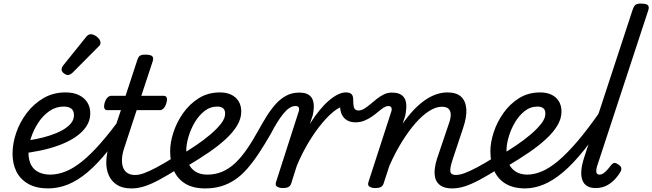

<svg xmlns="http://www.w3.org/2000/svg" viewBox="-20 -1035 3642 1072"><path d="M250 17Q183 17 138.5 -8Q94 -33 72 -76.5Q50 -120 50 -177Q50 -233 70 -292.5Q90 -352 129 -403.5Q168 -455 222.5 -487Q277 -519 346 -519Q389 -519 419.5 -504.5Q450 -490 467 -464Q484 -438 484 -402Q484 -362 461.5 -328.5Q439 -295 400 -269Q361 -243 311 -224.5Q261 -206 205.5 -194.5Q150 -183 95 -177L107 -247Q144 -251 183.5 -259Q223 -267 260 -279Q297 -291 327 -307.5Q357 -324 375 -345Q393 -366 393 -392Q393 -417 378 -428.5Q363 -440 336 -440Q292 -440 256 -415Q220 -390 194 -350.5Q168 -311 153.5 -266.5Q139 -222 139 -182Q139 -142 153.5 -114.5Q168 -87 196 -73.5Q224 -60 262 -60Q276 -60 281.5 -48.5Q287 -37 285 -21.5Q283 -6 274 5.5Q265 17 250 17Z M246 17Q237 17 233.5 5.5Q230 -6 231.5 -21.5Q233 -37 240.5 -48.5Q248 -60 259 -60Q302 -60 346 -77.5Q390 -95 438.5 -134Q487 -173 543 -237Q599 -301 666 -394Q675 -404 687.5 -400.5Q700 -397 708.5 -387.5Q717 -378 711 -369Q642 -266 582.5 -192.5Q523 -119 468.5 -73Q414 -27 359.5 -5Q305 17 246 17Z M358 -616Q349 -616 336.5 -625.5Q324 -635 324 -646Q324 -653 326.5 -659Q329 -665 334 -671L457 -824Q466 -836 473 -840Q480 -844 488 -844Q498 -844 510.5 -837Q523 -830 532 -819Q541 -808 541 -796Q541 -788 537.5 -783Q534 -778 528 -773L387 -631Q372 -616 358 -616Z M712 17Q664 17 633 -3Q602 -23 587 -57Q572 -91 573.5 -134.5Q575 -178 590 -225L655 -420H578Q567 -420 563 -430Q559 -440 564 -460Q570 -480 580 -490Q590 -500 600 -500H681L746 -698Q752 -718 761.5 -724Q771 -730 791 -730Q822 -730 830.5 -720.5Q839 -711 832 -691L769 -500H895Q906 -500 910.5 -490.5Q915 -481 909 -460Q904 -441 894 -430.5Q884 -420 873 -420H743L676 -216Q662 -176 661 -146Q660 -116 668.5 -96.5Q677 -77 694 -67.5Q711 -58 733 -58Q747 -58 753.5 -46.5Q760 -35 758 -20.5Q756 -6 744.5 5.5Q733 17 712 17Z M716 17Q702 17 695 5.5Q688 -6 690 -20.5Q692 -35 703 -46.5Q714 -58 735 -58Q757 -58 785.5 -68.5Q814 -79 855.5 -101Q897 -123 956 -160Q969 -168 980 -163.5Q991 -159 996 -147Q1001 -135 998.5 -121Q996 -107 982 -98Q916 -56 868 -30.5Q820 -5 784 6Q748 17 716 17Z M991 -171Q1032 -195 1075 -224Q1118 -253 1154.5 -284Q1191 -315 1214 -344.5Q1237 -374 1237 -400Q1237 -422 1225 -431Q1213 -440 1194 -440Q1153 -440 1121 -414.5Q1089 -389 1066.5 -350.5Q1044 -312 1032 -270Q1020 -228 1020 -196Q1020 -163 1027.5 -137.5Q1035 -112 1050 -95Q1065 -78 1087 -69Q1109 -60 1138 -60Q1152 -60 1157.5 -48.5Q1163 -37 1161 -21.5Q1159 -6 1150 5.5Q1141 17 1126 17Q1059 17 1015.5 -9Q972 -35 951 -82Q930 -129 930 -191Q930 -240 948.5 -296.5Q967 -353 1002.5 -403.5Q1038 -454 1089.5 -486.5Q1141 -519 1208 -519Q1244 -519 1270.5 -506.5Q1297 -494 1312 -470Q1327 -446 1327 -412Q1327 -373 1304.5 -335Q1282 -297 1241 -259Q1200 -221 1143.5 -182.5Q1087 -144 1019 -104Z M1126 17Q1107 17 1099.5 5.5Q1092 -6 1094 -21.5Q1096 -37 1107 -48.5Q1118 -60 1137 -60Q1182 -60 1220 -76Q1258 -92 1291.5 -123Q1325 -154 1357 -200Q1389 -246 1422 -306Q1444 -346 1467.5 -384Q1491 -422 1518 -452.5Q1545 -483 1577.5 -500.5Q1610 -518 1650 -518Q1660 -518 1663 -506.5Q1666 -495 1663 -480.5Q1660 -466 1651.5 -454.5Q1643 -443 1629 -443Q1612 -443 1595 -431.5Q1578 -420 1561.5 -399.5Q1545 -379 1527.5 -351Q1510 -323 1492 -288Q1457 -227 1424.5 -178Q1392 -129 1359.5 -92Q1327 -55 1291 -31Q1255 -7 1214.5 5Q1174 17 1126 17Z M1558 15Q1542 15 1528.5 8Q1515 1 1521 -18L1648 -413Q1652 -426 1648 -434.5Q1644 -443 1631 -443Q1618 -443 1613 -454.5Q1608 -466 1610.5 -480.5Q1613 -495 1623 -506.5Q1633 -518 1651 -518Q1685 -518 1703 -506Q1721 -494 1727 -475Q1733 -456 1732 -433.5Q1731 -411 1726 -391L1710 -343Q1737 -386 1763.5 -418.5Q1790 -451 1816.5 -473.5Q1843 -496 1866.5 -507.5Q1890 -519 1911 -519Q1930 -519 1937 -507Q1944 -495 1941.5 -479Q1939 -463 1927.5 -451Q1916 -439 1896 -439Q1878 -439 1847 -415.5Q1816 -392 1779 -348Q1742 -304 1705 -243.5Q1668 -183 1637 -109L1606 -11Q1602 2 1591.5 8.5Q1581 15 1558 15Z M1964 -352Q1939 -352 1919.5 -362.5Q1900 -373 1889.5 -393.5Q1879 -414 1879 -443L1911 -519Q1932 -519 1942 -510Q1952 -501 1952 -479Q1952 -456 1954.5 -442.5Q1957 -429 1964 -423.5Q1971 -418 1981 -418Q1997 -418 2013.5 -428Q2030 -438 2047.5 -453Q2065 -468 2084 -483Q2103 -498 2123.5 -508Q2144 -518 2167 -518Q2186 -518 2192.5 -506.5Q2199 -495 2195 -480.5Q2191 -466 2178.5 -454.5Q2166 -443 2147 -443Q2136 -443 2122 -434Q2108 -425 2091.5 -411Q2075 -397 2055.5 -383.5Q2036 -370 2013.5 -361Q1991 -352 1964 -352Z M2505 17Q2463 17 2440.5 1.5Q2418 -14 2411 -38.5Q2404 -63 2407.5 -92.5Q2411 -122 2420 -149L2486 -344Q2496 -371 2496.5 -392.5Q2497 -414 2485.5 -426.5Q2474 -439 2446 -439Q2414 -439 2376 -415Q2338 -391 2299.5 -347Q2261 -303 2223.5 -242.5Q2186 -182 2154 -109L2122 -11Q2118 2 2107.5 8.5Q2097 15 2074 15Q2058 15 2044.5 8Q2031 1 2037 -18L2165 -413Q2169 -426 2165 -434.5Q2161 -443 2147 -443Q2135 -443 2130 -454.5Q2125 -466 2127 -480.5Q2129 -495 2139.5 -506.5Q2150 -518 2167 -518Q2201 -518 2219 -506.5Q2237 -495 2243.5 -475.5Q2250 -456 2248.5 -433.5Q2247 -411 2243 -390L2228 -344Q2257 -386 2287.5 -418.5Q2318 -451 2349.5 -473.5Q2381 -496 2413.5 -507.5Q2446 -519 2478 -519Q2528 -519 2554 -495.5Q2580 -472 2583.5 -427Q2587 -382 2565 -318L2508 -147Q2491 -96 2494.5 -77Q2498 -58 2525 -58Q2539 -58 2545.5 -46.5Q2552 -35 2550 -20.5Q2548 -6 2537 5.5Q2526 17 2505 17Z M2505 17Q2491 17 2484 5.5Q2477 -6 2479 -20.5Q2481 -35 2492 -46.5Q2503 -58 2524 -58Q2546 -58 2574.5 -68.5Q2603 -79 2644.5 -101Q2686 -123 2745 -160Q2758 -168 2769 -163.5Q2780 -159 2785 -147Q2790 -135 2787.5 -121Q2785 -107 2771 -98Q2705 -56 2657 -30.5Q2609 -5 2573 6Q2537 17 2505 17Z M2779 -171Q2820 -195 2863 -224Q2906 -253 2942.5 -284Q2979 -315 3002 -344.5Q3025 -374 3025 -400Q3025 -422 3013 -431Q3001 -440 2982 -440Q2941 -440 2909 -414.5Q2877 -389 2854.5 -350.5Q2832 -312 2820 -270Q2808 -228 2808 -196Q2808 -163 2815.5 -137.5Q2823 -112 2838 -95Q2853 -78 2875 -69Q2897 -60 2926 -60Q2940 -60 2945.5 -48.5Q2951 -37 2949 -21.5Q2947 -6 2938 5.5Q2929 17 2914 17Q2847 17 2803.5 -9Q2760 -35 2739 -82Q2718 -129 2718 -191Q2718 -240 2736.5 -296.5Q2755 -353 2790.5 -403.5Q2826 -454 2877.5 -486.5Q2929 -519 2996 -519Q3032 -519 3058.5 -506.5Q3085 -494 3100 -470Q3115 -446 3115 -412Q3115 -373 3092.5 -335Q3070 -297 3029 -259Q2988 -221 2931.5 -182.5Q2875 -144 2807 -104Z M2910 17Q2901 17 2897.5 5.5Q2894 -6 2895.5 -21.5Q2897 -37 2904 -48.5Q2911 -60 2923 -60Q2961 -60 3004 -77.5Q3047 -95 3096.5 -136.5Q3146 -178 3204.5 -246.5Q3263 -315 3333 -416Q3338 -424 3350 -419Q3362 -414 3371 -404.5Q3380 -395 3375 -386Q3304 -276 3242.5 -199Q3181 -122 3125 -74.5Q3069 -27 3016 -5Q2963 17 2910 17Z M3306 15Q3248 15 3231.5 -29.5Q3215 -74 3242 -157L3513 -983Q3520 -1003 3529.5 -1009Q3539 -1015 3558 -1015Q3589 -1015 3597.5 -1005.5Q3606 -996 3599 -976L3314 -108Q3307 -85 3310 -72.5Q3313 -60 3327 -60Q3338 -60 3348 -66.5Q3358 -73 3369 -85Q3380 -97 3392 -113Q3400 -123 3408.5 -125Q3417 -127 3430 -118Q3446 -108 3448.5 -98Q3451 -88 3445 -77Q3428 -48 3406 -27Q3384 -6 3359.5 4.5Q3335 15 3306 15Z"/></svg>

Font: Playwrite AU VIC
Style: Regular
Weight: 400
Designer: Veronika Burian, José Scaglione
Foundry: TypeTogether
Version: Version 1.002